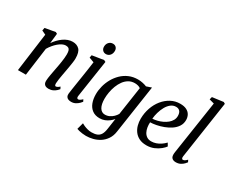

<svg xmlns="http://www.w3.org/2000/svg" viewBox="-146 -1327 2503 2084"><g transform="rotate(30 1105.5 -284.5)"><path d="M206 -428.5Q225 -456.5 248.5 -481Q272 -505.5 298.5 -524.2Q325 -543 353.8 -553.5Q382.5 -564 412.5 -564Q465.5 -564 496.8 -532.2Q528 -500.5 528 -422Q528 -401 523.8 -370.2Q519.5 -339.5 513.8 -306.5Q508 -273.5 503 -246Q498.5 -220 493 -191Q487.5 -162 483.5 -133.8Q479.5 -105.5 478.5 -83.5Q478.5 -66.5 482.2 -59Q486 -51.5 492.5 -51.5Q502 -51.5 513.2 -57.2Q524.5 -63 539.5 -76.5L552 -51Q547.5 -44 532 -29.2Q516.5 -14.5 492.2 -2.2Q468 10 436.5 10Q413 10 398.5 2.2Q384 -5.5 377.5 -19.8Q371 -34 372 -54.5Q372.5 -69.5 375 -89.2Q377.5 -109 381.8 -131.8Q386 -154.5 390.2 -177.5Q394.5 -200.5 398.5 -221.5Q402.5 -243 407 -267.2Q411.5 -291.5 415.2 -317Q419 -342.5 421.5 -366.8Q424 -391 424 -412.5Q424 -443.5 418.2 -460.5Q412.5 -477.5 400 -484.5Q387.5 -491.5 366 -491.5Q346 -491.5 323.2 -480.2Q300.5 -469 277.5 -449.5Q254.5 -430 233.8 -404.8Q213 -379.5 196.5 -351.5L149 0H49.5L114 -481L63.5 -505L70.5 -540.5L198.5 -563.5L219.5 -553Z M720 10Q698.5 10 682.8 3.2Q667 -3.5 659.2 -17.8Q651.5 -32 653.5 -53.5Q655.5 -73 660.8 -107.5Q666 -142 673 -187Q680 -232 688 -282.2Q696 -332.5 703.5 -384.2Q711 -436 717.5 -483.5L655.5 -506.5L661.5 -539.5L805.5 -562.5L827.5 -551.5L757 -86.5Q754 -68.5 759 -60Q764 -51.5 772.5 -51.5Q782.5 -51.5 794 -58Q805.5 -64.5 822.5 -81L835 -56.5Q830 -48.5 814.5 -32.8Q799 -17 775 -3.5Q751 10 720 10ZM788 -627.5Q762.5 -627.5 746.5 -644.8Q730.5 -662 731 -689.5Q731.5 -722.5 751.5 -743.5Q771.5 -764.5 801 -764.5Q826.5 -764.5 841.8 -748Q857 -731.5 857 -706Q857 -671.5 837.5 -649.5Q818 -627.5 788 -627.5Z M1315 37.5Q1307 96.5 1279.2 137.2Q1251.5 178 1212.5 202.8Q1173.5 227.5 1129.8 238.5Q1086 249.5 1045 249.5Q1022.5 249.5 999.2 246.5Q976 243.5 956.8 238.8Q937.5 234 927 229.5L949.5 147Q960 154 980.2 163Q1000.5 172 1026 179Q1051.5 186 1077.5 186Q1118 186 1145.5 175Q1173 164 1189 137.5Q1205 111 1211.5 64L1231 -69Q1214.5 -49 1191.5 -31Q1168.5 -13 1139.5 -1.5Q1110.5 10 1077 10Q1021 10 984.5 -17Q948 -44 930.2 -90.8Q912.5 -137.5 912.5 -197Q912.5 -246.5 925.8 -298.2Q939 -350 965.2 -397.2Q991.5 -444.5 1030 -482.2Q1068.5 -520 1119 -542Q1169.5 -564 1231.5 -564Q1261.5 -564 1291 -557.5Q1320.5 -551 1341 -542L1404.5 -563.5ZM1293 -491.5Q1279 -502 1260 -507Q1241 -512 1221 -512Q1178.5 -512 1145.5 -492.5Q1112.5 -473 1088.5 -440Q1064.5 -407 1049 -366.5Q1033.5 -326 1026 -283.2Q1018.5 -240.5 1018.5 -201.5Q1018.5 -166.5 1024.2 -139Q1030 -111.5 1041.5 -92.2Q1053 -73 1069.5 -63Q1086 -53 1107 -53Q1137 -53 1163 -65.5Q1189 -78 1208.8 -97.8Q1228.5 -117.5 1240.5 -138.5Z M1872.5 -95Q1858.5 -75 1828.8 -50.2Q1799 -25.5 1757 -7.5Q1715 10.5 1663.5 10.5Q1610 10.5 1572.2 -8.2Q1534.5 -27 1511 -58.8Q1487.5 -90.5 1477 -130Q1466.5 -169.5 1467 -211Q1468 -282.5 1490.2 -346.5Q1512.5 -410.5 1552.2 -459.5Q1592 -508.5 1644.8 -536.8Q1697.5 -565 1759.5 -565Q1808 -565 1839.2 -549.2Q1870.5 -533.5 1885.8 -506Q1901 -478.5 1901.5 -444.5Q1902 -398 1879 -362.5Q1856 -327 1818.5 -301.8Q1781 -276.5 1737 -260Q1693 -243.5 1650.2 -235.2Q1607.5 -227 1575 -226.5Q1573 -194.5 1578 -163.8Q1583 -133 1596.2 -108Q1609.5 -83 1632 -68Q1654.5 -53 1687 -53Q1717.5 -53 1746.2 -62.8Q1775 -72.5 1801.5 -90.2Q1828 -108 1851 -132ZM1737 -513.5Q1700.5 -513.5 1672 -490.8Q1643.5 -468 1623.5 -431.8Q1603.5 -395.5 1591.5 -353.5Q1579.5 -311.5 1576.5 -272.5Q1605 -274 1636.2 -281.8Q1667.5 -289.5 1697 -303.5Q1726.5 -317.5 1750.5 -337Q1774.5 -356.5 1788.5 -382Q1802.5 -407.5 1802 -437.5Q1801.5 -475.5 1784.5 -494.5Q1767.5 -513.5 1737 -513.5Z M2070.5 -86.5Q2068 -69.5 2072.5 -60.5Q2077 -51.5 2085.5 -51.5Q2095 -51.5 2106.5 -57.5Q2118 -63.5 2136 -81.5L2149 -56.5Q2143.5 -48.5 2128.5 -32.5Q2113.5 -16.5 2089.2 -3.2Q2065 10 2031 10Q2013.5 10 1999 4Q1984.5 -2 1976.2 -15.8Q1968 -29.5 1968.5 -52Q1968.5 -56 1969 -62.8Q1969.5 -69.5 1970.5 -76.2Q1971.5 -83 1972 -88L2072 -748.5L2010.5 -765.5L2019 -799L2157.5 -817.5L2177.5 -805.5Z"/></g></svg>

Font: Merriweather 28pt
Style: Italic
Weight: 400
Italic angle: -7.8°
Version: Version 2.101